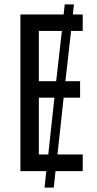

<svg xmlns="http://www.w3.org/2000/svg" viewBox="-20 -780 442 875"><path d="M357 0H233L225 75H183L191 0H73V-714H270L275 -760H317L312 -714H357V-639H304L278 -410H345V-335H270L242 -76H357ZM157 -410H236L262 -639H157ZM157 -76H200L228 -335H157Z"/></svg>

Font: Noto Sans ExtraCondensed
Style: Regular
Weight: 400
Width: 2
Designer: Monotype Design Team
Foundry: Monotype Imaging Inc.
Version: Version 2.013; ttfautohint (v1.8.4.7-5d5b)